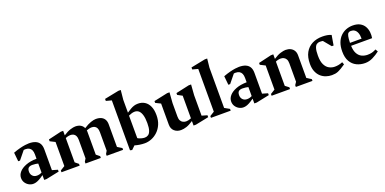

<svg xmlns="http://www.w3.org/2000/svg" viewBox="-11 -1492 4675 2332"><g transform="rotate(-20 2327.0 -326.5)"><path d="M146.4 15.6Q117.4 15.6 90.3 0.6Q63.3 -14.5 46.1 -41Q29 -67.5 29 -101.9Q29 -143 59.4 -177.7Q89.8 -212.4 147.2 -234.6Q204.6 -256.9 285.9 -257.9V-314.1Q285.9 -347.4 276.1 -368.9Q266.4 -390.4 247.2 -401.6Q228.1 -412.9 198.6 -412.9Q193.2 -412.9 186.5 -412.4Q179.7 -411.9 175.9 -410.9L90 -305.4H66.8L55.4 -419.7Q102.2 -437.4 141.9 -447.4Q181.5 -457.5 212.1 -461.6Q242.7 -465.6 261.6 -465.6Q312.4 -465.6 346.2 -451.1Q380 -436.6 397.1 -407.6Q414.1 -378.5 414.1 -333.4V-63.9L485.1 -43.2V-19.3L316.9 15.6H285.9V-46.4Q249.6 -20 223.5 -6.4Q197.4 7.1 179.2 11.4Q161 15.6 146.4 15.6ZM222.6 -63.1Q238.6 -63.1 254.1 -67Q269.5 -70.9 285.9 -79.4V-195.7Q271.6 -199.6 253.2 -202.2Q234.9 -204.9 211.9 -204.9Q179.5 -204.9 162.7 -190.8Q145.9 -176.7 145.9 -140Q145.9 -107 166.7 -85.1Q187.5 -63.1 222.6 -63.1Z M514.9 0V-22.9L573 -58.7V-370.1L508.1 -402.9V-426.6L674.9 -465.6H705.9V-407.5Q755.9 -440.6 796.4 -453.1Q837 -465.6 861.1 -465.6Q901.7 -465.6 929.3 -449.6Q956.9 -433.6 969 -404.6Q1019.4 -438.1 1060.4 -451.9Q1101.5 -465.6 1126.1 -465.6Q1168 -465.6 1196.1 -452.1Q1224.2 -438.6 1238.6 -413.1Q1253 -387.6 1253 -351.6V-58.7L1311.1 -22.9V0H1099.1V-22.9L1120.1 -58.7V-296.9Q1120.1 -330.1 1110.6 -349.9Q1101 -369.6 1084.1 -378.5Q1067.2 -387.4 1045.7 -387.4Q1027.5 -387.4 1010.7 -383.1Q994 -378.9 977.4 -372.4Q978.7 -367.6 978.9 -362.7Q979.1 -357.7 979.1 -351.6V-58.7L1023.1 -22.9V0H825.3V-22.9L846.9 -58.7V-296.9Q846.9 -330.1 836.9 -349.9Q826.9 -369.6 810.1 -378.5Q793.3 -387.4 772.1 -387.4Q755.7 -387.4 738.1 -383.5Q720.4 -379.6 705.9 -372.1V-58.7L749.9 -22.9V0Z M1388 33.9V-611L1317 -629.9V-656L1502 -693H1533L1520.9 -570.4V-404Q1550.1 -423.5 1573.3 -437.2Q1596.5 -451 1620.1 -458.3Q1643.7 -465.6 1671.9 -465.6Q1720.7 -465.6 1757.8 -442Q1794.9 -418.4 1815.7 -372.4Q1836.6 -326.4 1836.6 -257.7Q1836.6 -190.1 1814.6 -139.3Q1792.5 -88.5 1755.9 -53.9Q1719.4 -19.4 1675.4 -1.9Q1631.4 15.6 1588.1 15.6Q1555.2 15.6 1519.9 10.2Q1484.6 4.7 1459.4 -3.8L1413.9 40.1ZM1521.5 -74.7Q1535.9 -64.5 1562.7 -56.7Q1589.5 -48.9 1610.9 -48.9Q1635.9 -48.9 1655.9 -62.2Q1675.9 -75.6 1687.4 -109.6Q1699 -143.6 1699 -205.1Q1699 -267.1 1687.4 -307.6Q1675.8 -348.1 1654.2 -367.8Q1632.6 -387.4 1600.6 -387.4Q1582.5 -387.4 1563.2 -381.9Q1544 -376.4 1520.9 -365.8Z M2055.9 15.6Q2005.1 15.6 1971.2 -14.4Q1937.3 -44.4 1937.3 -98.4V-370.1L1872 -402.3V-425.9L2048.7 -463.7H2079.7L2069.7 -328.1V-152.6Q2069.7 -120.1 2081.1 -100.2Q2092.4 -80.4 2111.1 -71.5Q2129.7 -62.6 2150.6 -62.6Q2164.6 -62.6 2180.9 -66.2Q2197.2 -69.9 2216.3 -77.9V-370.1L2155.9 -402.3V-425.9L2327.7 -463.7H2358.7L2348.7 -328.1V-63.9L2417.9 -43.9V-19.3L2247.3 15.6H2216.3V-42.8Q2166.6 -9.5 2128.3 3.1Q2089.9 15.6 2055.9 15.6Z M2447 0V-22.9L2505.1 -58.7V-611.1L2434.1 -629.9V-656L2619.1 -693H2650.1L2638 -578.9V-58.7L2701.9 -22.9V0Z M2862.4 15.6Q2833.4 15.6 2806.3 0.6Q2779.3 -14.5 2762.1 -41Q2745 -67.5 2745 -101.9Q2745 -143 2775.4 -177.7Q2805.8 -212.4 2863.2 -234.6Q2920.6 -256.9 3001.9 -257.9V-314.1Q3001.9 -347.4 2992.1 -368.9Q2982.4 -390.4 2963.2 -401.6Q2944.1 -412.9 2914.6 -412.9Q2909.2 -412.9 2902.5 -412.4Q2895.7 -411.9 2891.9 -410.9L2806 -305.4H2782.8L2771.4 -419.7Q2818.2 -437.4 2857.9 -447.4Q2897.5 -457.5 2928.1 -461.6Q2958.7 -465.6 2977.6 -465.6Q3028.4 -465.6 3062.2 -451.1Q3096 -436.6 3113.1 -407.6Q3130.1 -378.5 3130.1 -333.4V-63.9L3201.1 -43.2V-19.3L3032.9 15.6H3001.9V-46.4Q2965.6 -20 2939.5 -6.4Q2913.4 7.1 2895.2 11.4Q2877 15.6 2862.4 15.6ZM2938.6 -63.1Q2954.6 -63.1 2970.1 -67Q2985.5 -70.9 3001.9 -79.4V-195.7Q2987.6 -199.6 2969.2 -202.2Q2950.9 -204.9 2927.9 -204.9Q2895.5 -204.9 2878.7 -190.8Q2861.9 -176.7 2861.9 -140Q2861.9 -107 2882.7 -85.1Q2903.5 -63.1 2938.6 -63.1Z M3230.9 0V-22.9L3289 -58.7V-370.1L3224.1 -402.9V-426.6L3390.9 -465.6H3421.9V-407.2Q3473.1 -441.5 3514.1 -453.6Q3555.1 -465.6 3578.7 -465.6Q3615.4 -465.6 3642.7 -452.1Q3670.1 -438.5 3685.5 -413.2Q3700.9 -387.9 3700.9 -351.6V-58.7L3759 -22.9V0H3544.1V-22.9L3568 -58.7V-297.1Q3568 -330.3 3556.8 -349.9Q3545.5 -369.6 3527.3 -378.5Q3509 -387.4 3487.9 -387.4Q3471.9 -387.4 3454.4 -383.5Q3436.9 -379.6 3421.9 -372.1V-58.7L3468.9 -22.9V0Z M4005.8 15.6Q3966.9 15.6 3930.4 2.9Q3894 -9.8 3864.6 -36.1Q3835.3 -62.5 3817.8 -104.3Q3800.3 -146 3800.3 -204.1Q3800.3 -291.4 3832.5 -349.1Q3864.8 -406.7 3921.8 -436.2Q3978.9 -465.6 4053.7 -465.6Q4086.6 -465.6 4115.3 -460.9Q4144 -456.1 4168.7 -445.1L4146.9 -316.1H4123.6L4043.6 -412.5Q4039.1 -413.9 4025.9 -415Q4012.8 -416.1 4003.6 -416.1Q3981.4 -416.1 3963.5 -403.7Q3945.6 -391.2 3935.7 -358.9Q3925.7 -326.5 3925.7 -265Q3925.7 -191.1 3947 -148.2Q3968.2 -105.4 4002.7 -87.2Q4037.1 -69.1 4074.7 -69.1Q4098.9 -69.1 4122.7 -73.5Q4146.5 -77.9 4175.5 -89.6L4187.6 -57.6Q4155.4 -35.5 4131.4 -21.2Q4107.5 -6.9 4088.2 1.1Q4068.9 9.1 4049.2 12.4Q4029.5 15.6 4005.8 15.6Z M4436.4 15.6Q4376.9 15.6 4327.7 -8.3Q4278.5 -32.3 4249.4 -82.3Q4220.4 -132.4 4220.4 -211.1Q4220.4 -277.2 4238.8 -325.1Q4257.3 -372.9 4289.1 -404Q4321 -435.1 4361.4 -450.4Q4401.9 -465.6 4445.9 -465.6Q4503.5 -465.6 4540.3 -444.9Q4577.1 -424.1 4595.9 -390.8Q4614.7 -357.5 4619.3 -317.8Q4623.9 -278.1 4617 -239.9H4345.4Q4347.7 -176.4 4368.8 -138.8Q4389.9 -101.2 4423.9 -85.1Q4458 -68.9 4497.7 -68.9Q4531.2 -68.9 4556.2 -75.7Q4581.1 -82.5 4608.4 -97L4626.9 -65Q4585.2 -32.6 4536.6 -8.5Q4488 15.6 4436.4 15.6ZM4345.1 -278.3H4495Q4495 -325.5 4483.3 -354.6Q4471.6 -383.6 4451.3 -397.3Q4431 -411 4403.1 -411Q4383.9 -411 4371.4 -400.9Q4359 -390.8 4352.8 -362.4Q4346.6 -334 4345.1 -278.3Z"/></g></svg>

Font: Ancizar Serif Light
Style: Regular
Weight: 300
Designer: Cesar Puertas, Viviana Monsalve, Julian Moncada, Julian Prieto, Jose Castro, Felipe Aragon, Mariel Hernandez, Sara Alarc
Version: Version 8.100